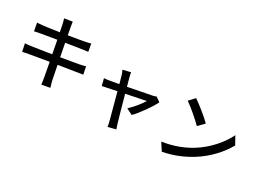

<svg xmlns="http://www.w3.org/2000/svg" viewBox="-50 -1517 3101 2331"><g transform="rotate(30 1500.0 -352.0)"><path d="M380 -710C383 -696 390 -660 400 -610C309 -596 226 -584 189 -580C158 -577 130 -575 102 -573L123 -463C155 -471 179 -476 209 -481C244 -487 327 -501 419 -516C430 -458 442 -394 454 -332C346 -315 244 -299 195 -292C167 -288 125 -283 100 -282L123 -175C145 -181 175 -187 216 -194C263 -203 364 -220 473 -238C490 -145 505 -70 509 -45C515 -15 518 17 523 53L638 32C628 2 619 -33 612 -62C606 -89 592 -164 574 -254C667 -269 755 -283 807 -291C845 -297 881 -304 904 -306L883 -411C860 -404 827 -397 789 -389C741 -380 652 -365 555 -349C543 -411 531 -475 520 -532C610 -546 694 -559 738 -566C766 -570 800 -575 818 -577L799 -682C779 -676 748 -669 717 -663C678 -655 593 -641 502 -626C492 -678 485 -716 483 -728C478 -750 475 -781 472 -800L360 -782C368 -760 374 -737 380 -710Z M1392 -622 1285 -596C1295 -579 1304 -557 1311 -532C1317 -511 1328 -473 1341 -426C1286 -416 1244 -408 1230 -406C1198 -401 1172 -397 1143 -395L1167 -299C1195 -305 1274 -322 1364 -340C1401 -200 1446 -32 1460 17C1468 43 1473 72 1476 96L1584 69C1577 50 1566 13 1560 -5C1545 -52 1499 -219 1460 -360C1586 -386 1708 -410 1732 -415C1701 -360 1628 -271 1571 -220L1658 -176C1728 -247 1830 -391 1872 -477L1808 -522C1797 -517 1780 -511 1765 -508C1729 -500 1572 -470 1437 -444C1424 -491 1413 -530 1407 -553C1401 -578 1395 -602 1392 -622Z M2233 -745 2160 -667C2234 -617 2358 -508 2410 -455L2489 -536C2433 -594 2303 -698 2233 -745ZM2130 -76 2197 27C2352 -1 2479 -60 2580 -122C2736 -218 2859 -354 2931 -484L2870 -593C2809 -465 2684 -315 2523 -216C2427 -157 2297 -101 2130 -76Z"/></g></svg>

Font: Source Han Sans JP Medium
Style: Regular
Weight: 500
Designer: Ryoko NISHIZUKA 西塚涼子 (kana, bopomofo & ideographs); Paul D. Hunt (Latin, Greek & Cyrillic); Sandoll Communications 산돌커뮤니
Foundry: Adobe
Version: Version 2.002;hotconv 1.0.116;makeotfexe 2.5.65601